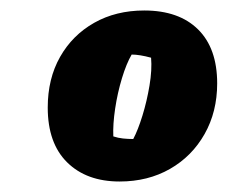

<svg xmlns="http://www.w3.org/2000/svg" viewBox="-20 -745 434 366"><path d="M208 -399Q145 -399 108 -435.5Q71 -472 71 -540Q71 -595 94.5 -636.5Q118 -678 159.5 -701.5Q201 -725 255 -725Q321 -725 357.5 -689Q394 -653 394 -586Q394 -532 370 -489.5Q346 -447 304 -423Q262 -399 208 -399ZM234 -480Q243 -497 251.5 -524.5Q260 -552 265 -582Q270 -612 268 -635Q246 -641 231 -641Q221 -624 212.5 -596Q204 -568 199.5 -538Q195 -508 196 -485Q205 -482 214.5 -481Q224 -480 234 -480Z"/></svg>

Font: Piazzolla Black
Style: Italic
Weight: 900
Italic angle: -11.3°
Designer: Juan Pablo del Peral
Foundry: Huerta Tipografica
Version: Version 1.330